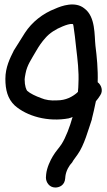

<svg xmlns="http://www.w3.org/2000/svg" viewBox="-20 -751 478 857"><path d="M390 -220C396 -243 402 -270 408 -299C415 -307 422 -317 427 -325C442 -346 432 -372 416 -384C418 -440 412 -500 406 -547C401 -593 407 -676 357 -713C316 -747 255 -725 226 -712C171 -691 122 -652 91 -604C77 -581 57 -550 42 -526L41 -525V-524C25 -492 4 -451 4 -399C4 -350 14 -310 46 -280C99 -233 193 -205 288 -223L289 -224H291C296 -225 299 -227 304 -229C292 -186 274 -138 255 -108C244 -91 229 -76 216 -54C205 -36 189 -3 186 27L185 41V42C185 61 199 86 227 86C245 86 269 76 271 45L272 35C275 11 289 -13 302 -26C308 -38 317 -47 326 -61C356 -102 375 -175 390 -218ZM328 -341C327 -341 326 -339 324 -337C303 -319 274 -303 235 -303H233C208 -301 182 -305 164 -313C139 -322 114 -334 104 -344H103C97 -349 90 -368 90 -397C90 -402 92 -412 94 -423C101 -461 120 -486 141 -523C155 -547 166 -563 183 -582C201 -603 229 -621 259 -633C276 -640 292 -645 302 -644C304 -644 305 -643 306 -643C306 -642 307 -641 308 -635C313 -603 316 -574 320 -537C326 -486 333 -432 330 -377V-376C330 -365 329 -355 328 -344Z"/></svg>

Font: Stray Cat
Style: Blk
Weight: 900
Version: Version 1.0